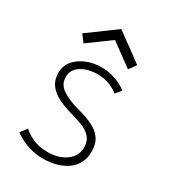

<svg xmlns="http://www.w3.org/2000/svg" viewBox="-153 -675 686 769"><g transform="rotate(30 189.5 -291.0)"><path d="M189.5 -422.5Q215 -422.5 238 -416.2Q261 -410 279 -400.8Q297 -391.5 307 -383L285.5 -357Q274.5 -367.5 248.5 -379Q222.5 -390.5 189.5 -390.5Q145.5 -390.5 114.2 -371.5Q83 -352.5 83 -317Q83 -282.5 114.2 -262.2Q145.5 -242 195 -229Q232 -219.5 260.8 -205.8Q289.5 -192 306 -169.2Q322.5 -146.5 322.5 -109Q322.5 -79 310.5 -56.2Q298.5 -33.5 277.2 -18.5Q256 -3.5 228 4.2Q200 12 168 12Q137.5 12 110.8 4.8Q84 -2.5 64 -13Q44 -23.5 33 -33L56 -62.5Q69 -48.5 99 -34.2Q129 -20 170.5 -20Q221 -20 254.5 -44.8Q288 -69.5 288 -109Q288 -138.5 272 -156Q256 -173.5 230.5 -183.5Q205 -193.5 177 -201Q141.5 -210.5 112.5 -224.8Q83.5 -239 66.2 -261.5Q49 -284 49 -317.5Q49 -348.5 68 -372Q87 -395.5 119 -409Q151 -422.5 189.5 -422.5ZM77.5 -469 53 -501.5 180 -594.5 307.5 -501 283.5 -468 180 -544Z"/></g></svg>

Font: League Spartan Extralight
Style: Regular
Weight: 200
Foundry: The League of Moveable Type
Version: Version 2.300; ttfautohint (v1.8.3)